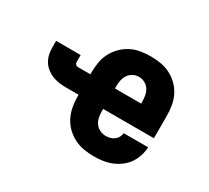

<svg xmlns="http://www.w3.org/2000/svg" viewBox="-111 -707 972 894"><g transform="rotate(30 375.0 -260.0)"><path d="M473 8Q445 8 418 3.5Q391 -1 366.5 -13.5Q342 -26 322 -45.5Q302 -65 290 -89.5Q278 -114 273 -141Q268 -168 268 -196V-205H201Q182 -205 163.5 -207.5Q145 -210 128 -216.5Q111 -223 96 -234.5Q81 -246 71 -261.5Q61 -277 56.5 -295.5Q52 -314 52 -332V-370H184V-332Q184 -325 189 -320Q194 -315 201 -315H268V-324Q268 -352 272.5 -379Q277 -406 289.5 -430.5Q302 -455 321.5 -474.5Q341 -494 365 -506.5Q389 -519 416 -523.5Q443 -528 471 -528Q498 -528 525 -523.5Q552 -519 576.5 -506.5Q601 -494 620.5 -474.5Q640 -455 652 -430.5Q664 -406 668.5 -379Q673 -352 673 -324V-205H400V-196Q400 -179 403 -162Q406 -145 415.5 -131Q425 -117 440.5 -109.5Q456 -102 473 -102Q485 -102 496.5 -105Q508 -108 517.5 -115Q527 -122 533 -133Q539 -144 539 -155H671Q670 -132 662.5 -108.5Q655 -85 641.5 -65.5Q628 -46 608.5 -31.5Q589 -17 567 -8Q545 1 521 4.5Q497 8 473 8ZM400 -315H541V-324Q541 -341 538 -357.5Q535 -374 526.5 -388Q518 -402 502.5 -410Q487 -418 471 -418Q454 -418 439 -410Q424 -402 415 -388Q406 -374 403 -357.5Q400 -341 400 -324Z"/></g></svg>

Font: Iosevka Etoile Extrabold
Style: Regular
Weight: 800
Designer: Belleve Invis
Foundry: Belleve Invis
Version: Version 22.1.2; ttfautohint (v1.8.4)